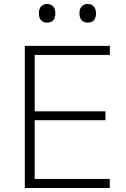

<svg xmlns="http://www.w3.org/2000/svg" viewBox="-20 -943 632 963"><path d="M104.5 0V-713H531V-667.5H154V-384.5H509V-340H154V-45.5H530.5V0ZM419.5 -829.5Q401.5 -829.5 390 -841.2Q378.5 -853 378.5 -876Q378.5 -899.5 390.2 -911.2Q402 -923 420.5 -923Q439 -923 450.2 -910.8Q461.5 -898.5 461.5 -876Q461.5 -829.5 419.5 -829.5ZM215.5 -829.5Q198 -829.5 186.5 -841.2Q175 -853 175 -876Q175 -899.5 186.5 -911.2Q198 -923 216.5 -923Q235.5 -923 246.5 -910.8Q257.5 -898.5 257.5 -876Q257.5 -829.5 215.5 -829.5Z"/></svg>

Font: Commissioner ExtraLight
Style: Regular
Weight: 200
Designer: Kostas Bartsokas
Foundry: Kostas Bartsokas
Version: Version 1.000; ttfautohint (v1.8.3)